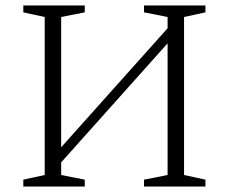

<svg xmlns="http://www.w3.org/2000/svg" viewBox="-20 -680 834 700"><path d="M65 0V-25L143 -42V-618L65 -635V-660H289V-635L203 -618V-143L591 -577V-618L505 -635V-660H729V-635L651 -618V-42L729 -25V0H505V-25L591 -42V-522L203 -88V-42L289 -25V0Z"/></svg>

Font: Spectral ExtraLight
Style: Regular
Weight: 275
Designer: Jean-Baptiste Levee
Foundry: Production Type
Version: Version 2.001